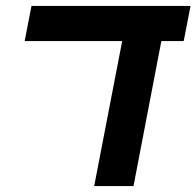

<svg xmlns="http://www.w3.org/2000/svg" viewBox="-20 -626 661 646"><path d="M429.2 0H296.9L391.1 -487.8H63L85.9 -606H621.1L598.1 -487.8H522.9Z"/></svg>

Font: Cousine
Style: Bold Italic
Weight: 700
Italic angle: -12°
Monospace: yes
Designer: Steve Matteson
Foundry: Ascender Corporation
Version: Version 1.20